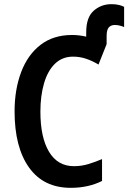

<svg xmlns="http://www.w3.org/2000/svg" viewBox="-20 -892 616 922"><path d="M515 -872Q536 -872 552 -868Q568 -864 576 -859V-762Q570 -765 557.5 -768.5Q545 -772 531 -772Q513 -772 502.5 -760.5Q492 -749 492 -718V-680L453 -582Q425 -599 394.5 -609.5Q364 -620 331 -620Q279 -620 244 -586Q209 -552 191.5 -492Q174 -432 174 -356Q174 -232 215.5 -163Q257 -94 335 -94Q371 -94 404 -104Q437 -114 470 -128V-23Q404 10 320 10Q189 10 119.5 -87.5Q50 -185 50 -357Q50 -462 81.5 -545.5Q113 -629 174.5 -676.5Q236 -724 326 -724Q360 -724 394 -716V-737Q394 -809 430 -840.5Q466 -872 515 -872Z"/></svg>

Font: Noto Sans Condensed SemiBold
Style: Regular
Weight: 600
Width: 3
Designer: Monotype Design Team
Foundry: Monotype Imaging Inc.
Version: Version 2.013; ttfautohint (v1.8.4.7-5d5b)